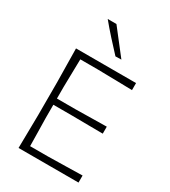

<svg xmlns="http://www.w3.org/2000/svg" viewBox="-230 -1080 1052 1191"><g transform="rotate(30 296.0 -485.0)"><path d="M101.5 0Q102.5 -60 103.2 -115.8Q104 -171.5 105 -237.5V-475Q104 -541 103.2 -596.8Q102.5 -652.5 101.5 -713H531.5V-662.5Q479 -663.5 419.5 -665Q360 -666.5 279 -667.5H158.5Q157.5 -619 156.5 -571.2Q155.5 -523.5 154.5 -469V-384.5H287.5Q358 -385.5 409.8 -386.5Q461.5 -387.5 509.5 -388V-338Q458.5 -338.5 407.2 -338.8Q356 -339 286.5 -340H154.5V-244Q155.5 -189.5 156.5 -141.8Q157.5 -94 158 -45.5H284Q352.5 -46.5 413.5 -48Q474.5 -49.5 531 -50.5V0ZM338 -792.5Q297.5 -836 257.2 -880.5Q217 -925 180.5 -969.5H243Q276.5 -926.5 311 -882Q345.5 -837.5 380 -793.5Z"/></g></svg>

Font: Commissioner Loud ExtraLight
Style: Regular
Weight: 200
Designer: Kostas Bartsokas
Foundry: Kostas Bartsokas
Version: Version 1.000; ttfautohint (v1.8.3)